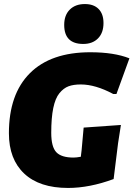

<svg xmlns="http://www.w3.org/2000/svg" viewBox="-20 -916 659 948"><path d="M399 -896Q443 -896 467 -871.5Q491 -847 491 -802Q491 -754 464 -726.5Q437 -699 391 -699Q297 -699 297 -793Q297 -841 324.5 -868.5Q352 -896 399 -896ZM426 -658Q543 -658 619 -628L555 -452H539Q451 -499 379 -499Q343 -499 318.5 -490Q294 -481 273.5 -456Q253 -431 243 -382.5Q233 -334 233 -260Q233 -191 258 -164.5Q283 -138 343 -138Q357 -138 379 -142L383 -175L393 -286L577 -299L563 -209L541 -32Q422 12 316 12Q175 12 99.5 -59Q24 -130 24 -258Q24 -451 127.5 -554.5Q231 -658 426 -658Z"/></svg>

Font: Alegreya Sans SC Black
Style: Italic
Weight: 900
Italic angle: -7°
Designer: Juan Pablo del Peral
Foundry: Huerta Tipografica
Version: Version 2.007